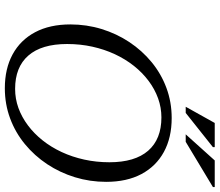

<svg xmlns="http://www.w3.org/2000/svg" viewBox="-77 -821 908 794"><g transform="rotate(90 377.0 -424.0)"><path d="M162 -247.5Q162 -142 209.8 -87.2Q257.5 -32.5 347.5 -32.5Q388.5 -32.5 426.5 -46.2Q464.5 -60 498.5 -85.5Q532.5 -111 560.5 -146.2Q588.5 -181.5 608.8 -225Q629 -268.5 640 -318.5Q651 -368.5 651 -422.5Q651 -528 603.2 -582.8Q555.5 -637.5 465.5 -637.5Q425 -637.5 386.8 -623.8Q348.5 -610 314.5 -584.5Q280.5 -559 252.5 -523.8Q224.5 -488.5 204.2 -445Q184 -401.5 173 -351.8Q162 -302 162 -247.5ZM732 -409Q732 -342 713 -280Q694 -218 659 -165.2Q624 -112.5 576 -73Q528 -33.5 469.5 -11.8Q411 10 345 10Q264 10 204.8 -22.2Q145.5 -54.5 113.2 -115.2Q81 -176 81 -261Q81 -328 100 -390Q119 -452 154 -504.8Q189 -557.5 237 -597Q285 -636.5 343.5 -658.2Q402 -680 468 -680Q549 -680 608.2 -647.8Q667.5 -615.5 699.8 -555Q732 -494.5 732 -409ZM535.5 -738 643.5 -858H753.5V-850.5L566.5 -738ZM421.5 -738 488.5 -858H588.5V-850.5L447 -738Z"/></g></svg>

Font: Newsreader Text
Style: Italic
Weight: 400
Italic angle: -17°
Designer: Hugues Gentile
Foundry: Production Type
Version: Version 1.001